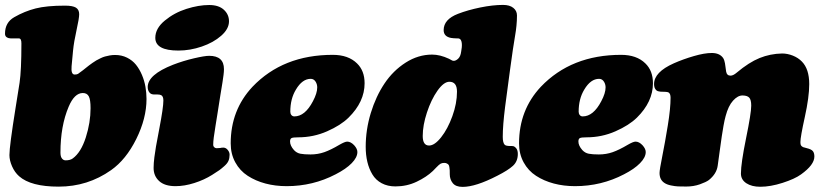

<svg xmlns="http://www.w3.org/2000/svg" viewBox="-20 -730 3271 766"><path d="M42 -298.8 58.1 -399.9Q65.4 -448.2 65.4 -557.1Q65.4 -576.7 55.7 -576.7H23.9Q14.6 -576.7 7.3 -581.1Q0 -585.4 0 -595.7Q0 -640.6 37.1 -661.6Q78.1 -685.1 122.1 -696.3Q166 -707.5 239.3 -707.5Q270 -707.5 283 -699.5Q295.9 -691.4 295.9 -673.3Q295.9 -657.2 285.4 -610.1Q274.9 -563 271.5 -528.8L265.6 -465.8Q262.7 -432.6 277.8 -432.6Q286.6 -432.6 291.3 -435.3Q295.9 -438 311.5 -450.2Q313.5 -451.7 322.5 -459Q331.5 -466.3 335.4 -469.2Q339.4 -472.2 348.9 -479Q358.4 -485.8 364.3 -489Q370.1 -492.2 380.4 -497.3Q390.6 -502.4 398.9 -504.6Q407.2 -506.8 417.7 -508.8Q428.2 -510.7 439 -510.7Q465.3 -510.7 486.8 -500Q508.3 -489.3 522.5 -471.7Q536.6 -454.1 546.4 -430.9Q556.2 -407.7 560.3 -383.5Q564.5 -359.4 564.5 -335Q564.5 -257.8 523.7 -175.5Q482.9 -93.3 423.3 -51.3Q330.1 14.6 213.9 14.6Q103 14.6 56.2 -26.9Q38.6 -42.5 28.1 -66.4Q17.6 -90.3 17.6 -111.3Q17.6 -146.5 42 -298.8ZM241.7 -90.3Q260.3 -90.3 270.5 -98.1Q303.2 -122.1 322.3 -181.6Q341.3 -241.2 341.3 -298.3Q341.3 -332.5 334.2 -345.7Q327.1 -358.9 310.5 -358.9Q276.9 -358.9 253.9 -304.2Q221.2 -227.1 221.2 -121.6Q221.2 -107.4 225.6 -100.1Q231.4 -90.3 241.7 -90.3Z M599.6 -579.1Q599.6 -616.7 637.5 -647.9Q675.3 -679.2 723.9 -694.6Q772.5 -710 814.5 -710Q852.5 -710 873 -691.2Q893.6 -672.4 893.6 -645Q893.6 -614.7 862.5 -587.4Q831.5 -560.1 784.9 -544.2Q738.3 -528.3 691.9 -528.3Q599.6 -528.3 599.6 -579.1ZM615.7 -217.3Q631.8 -300.8 631.8 -329.1Q631.8 -345.2 623.5 -350.1Q618.2 -353 608.9 -353H596.2Q590.3 -353 585.4 -354.5Q581.1 -356 578.1 -358.9Q569.3 -367.7 569.3 -382.8Q569.3 -432.1 670.4 -471.7Q710.9 -487.3 753.7 -497.3Q796.4 -507.3 814.5 -507.3Q873.5 -507.3 873.5 -454.1Q873.5 -444.3 871.8 -430.9Q870.1 -417.5 867.7 -402.1Q865.2 -386.7 859.1 -349.6Q853 -312.5 847.2 -273.9Q844.7 -257.8 839.8 -228Q835 -198.2 832.8 -181.4Q830.6 -164.6 830.6 -151.4Q830.6 -146.5 834.7 -142.6Q838.9 -138.7 844.2 -138.7Q850.6 -138.7 858.4 -139.6Q864.3 -141.1 871.1 -141.1Q880.9 -141.1 888.4 -132.1Q896 -123 896 -112.8Q896 -99.1 891.6 -88.6Q887.2 -78.1 875 -67.4Q862.8 -56.6 855 -51Q847.2 -45.4 826.2 -32.2Q794.4 -12.2 755.1 0.2Q715.8 12.7 680.2 12.7Q637.2 12.7 615 -7.6Q592.8 -27.8 592.8 -60.1Q592.8 -78.6 595.9 -102.8Q599.1 -127 602.3 -145.5Q605.5 -164.1 615.7 -217.3Z M1307.6 -511.2Q1369.6 -511.2 1404.3 -477.1Q1434.6 -447.8 1434.6 -397.9Q1434.6 -323.7 1370.6 -260.7Q1339.4 -230 1284.9 -206.1Q1230.5 -182.1 1169.4 -182.1Q1149.4 -182.1 1143.3 -179.2Q1137.2 -176.3 1137.2 -165.5Q1137.2 -148.9 1152.8 -131.3Q1163.6 -119.6 1178.5 -116.7Q1193.4 -113.8 1218.8 -113.8Q1248 -113.8 1274.2 -123Q1300.3 -132.3 1334 -152.3Q1356 -165 1365.2 -165Q1379.4 -165 1393.1 -150.4Q1405.8 -136.2 1405.8 -123.5Q1405.8 -102.1 1383.1 -78.9Q1360.4 -55.7 1319.3 -34.7Q1228.5 12.7 1123.5 12.7Q1078.6 12.7 1039.1 2.2Q999.5 -8.3 968.3 -28.6Q937 -48.8 918.7 -82.3Q900.4 -115.7 900.4 -158.2Q900.4 -291 987.3 -383.8Q1108.9 -511.2 1307.6 -511.2ZM1154.3 -265.6Q1196.8 -265.6 1228.5 -326.2Q1245.6 -358.4 1245.6 -381.3Q1245.6 -393.1 1239.7 -403.3Q1232.4 -415.5 1219.7 -415.5Q1186 -415.5 1160.6 -372.6Q1138.2 -335.9 1138.2 -284.2Q1138.2 -276.4 1142.6 -271Q1147 -265.6 1154.3 -265.6Z M1439 -144.5Q1439 -212.4 1459.2 -278.8Q1479.5 -345.2 1513.9 -396.7Q1548.3 -448.2 1598.4 -480.2Q1648.4 -512.2 1704.1 -512.2Q1735.4 -512.2 1771 -495.6Q1773.4 -494.6 1777.3 -492.2Q1781.2 -489.7 1784.2 -488.5Q1787.1 -487.3 1790.5 -487.3Q1798.8 -487.3 1808.1 -496.1Q1817.4 -504.9 1819.8 -523.9L1822.3 -541Q1824.2 -561 1818.4 -570.8Q1814.5 -576.2 1808.6 -576.7Q1806.6 -576.7 1801.3 -576.9Q1795.9 -577.1 1790.3 -577.4Q1784.7 -577.6 1779.8 -578.6Q1750 -584 1750 -609.9Q1750 -652.8 1807.1 -674.8Q1846.2 -689.9 1896.2 -700.2Q1946.3 -710.4 1986.8 -710.4Q2013.2 -710.4 2027.8 -698.7Q2042.5 -687 2042.5 -668.5Q2042.5 -647.9 2040.5 -627.9Q2038.6 -607.9 2035.4 -590.1Q2032.2 -572.3 2026.1 -531.7Q2020 -491.2 2014.2 -446.8L1995.1 -303.2Q1985.8 -229.5 1985.8 -184.1Q1985.8 -160.2 1993.7 -152.3Q1999 -147.5 2015.6 -147.5H2021.5Q2025.4 -147.5 2026.9 -147Q2033.2 -146 2039.6 -138.2Q2045.9 -130.4 2045.9 -115.7Q2045.9 -86.4 2026.6 -68.6Q2007.3 -50.8 1963.9 -28.8Q1877.9 15.6 1825.7 15.6Q1798.3 15.6 1786.4 0.7Q1774.4 -14.2 1774.4 -34.7Q1774.4 -45.4 1774.2 -50.3Q1773.9 -55.2 1772.9 -62.3Q1772 -69.3 1769.8 -72.3Q1767.6 -75.2 1763.2 -77.6Q1758.8 -80.1 1752.4 -80.1Q1743.7 -80.1 1737.8 -76.9Q1731.9 -73.7 1721.2 -62.5Q1710.4 -51.3 1707 -47.9Q1681.2 -23.4 1642.1 -4.9Q1603 13.7 1557.6 13.7Q1526.4 13.7 1502.7 1Q1479 -11.7 1465.6 -34.2Q1452.1 -56.6 1445.6 -84.2Q1439 -111.8 1439 -144.5ZM1691.9 -149.4Q1713.9 -149.4 1740 -182.4Q1766.1 -215.3 1784.7 -266.4Q1803.2 -317.4 1803.2 -364.3Q1803.2 -403.8 1772.9 -403.8Q1750.5 -403.8 1725.3 -368.2Q1700.2 -332.5 1683.3 -281.2Q1666.5 -230 1666.5 -187.5Q1666.5 -149.4 1691.9 -149.4Z M2458 -511.2Q2520 -511.2 2554.7 -477.1Q2585 -447.8 2585 -397.9Q2585 -323.7 2521 -260.7Q2489.7 -230 2435.3 -206.1Q2380.9 -182.1 2319.8 -182.1Q2299.8 -182.1 2293.7 -179.2Q2287.6 -176.3 2287.6 -165.5Q2287.6 -148.9 2303.2 -131.3Q2314 -119.6 2328.9 -116.7Q2343.8 -113.8 2369.1 -113.8Q2398.4 -113.8 2424.6 -123Q2450.7 -132.3 2484.4 -152.3Q2506.3 -165 2515.6 -165Q2529.8 -165 2543.5 -150.4Q2556.2 -136.2 2556.2 -123.5Q2556.2 -102.1 2533.4 -78.9Q2510.7 -55.7 2469.7 -34.7Q2378.9 12.7 2273.9 12.7Q2229 12.7 2189.5 2.2Q2149.9 -8.3 2118.7 -28.6Q2087.4 -48.8 2069.1 -82.3Q2050.8 -115.7 2050.8 -158.2Q2050.8 -291 2137.7 -383.8Q2259.3 -511.2 2458 -511.2ZM2304.7 -265.6Q2347.2 -265.6 2378.9 -326.2Q2396 -358.4 2396 -381.3Q2396 -393.1 2390.1 -403.3Q2382.8 -415.5 2370.1 -415.5Q2336.4 -415.5 2311 -372.6Q2288.6 -335.9 2288.6 -284.2Q2288.6 -276.4 2293 -271Q2297.4 -265.6 2304.7 -265.6Z M3100.1 -516.6Q3121.6 -516.6 3143.1 -508.1Q3164.6 -499.5 3179.2 -484.4Q3208.5 -454.6 3208.5 -394.5Q3208.5 -342.8 3190.9 -263.2Q3173.3 -183.6 3173.3 -163.1Q3173.3 -153.8 3175.5 -150.1Q3177.7 -146.5 3183.6 -143.1Q3185.5 -142.1 3206.5 -136.7Q3213.9 -134.3 3218.8 -130.9Q3223.1 -127.4 3224.1 -125.5Q3229 -118.2 3229 -105.5Q3229 -72.3 3175.8 -34.2Q3150.9 -16.1 3102.3 -0.5Q3053.7 15.1 3013.2 15.1Q2979 15.1 2957.5 1Q2936 -13.2 2936 -37.6Q2936 -78.1 2956.5 -178.5Q2977.1 -278.8 2977.1 -308.6Q2977.1 -332 2969 -340.6Q2960.9 -349.1 2941.9 -349.1Q2923.3 -349.1 2904.5 -328.4Q2885.7 -307.6 2875 -267.1Q2870.6 -251.5 2866.5 -228.3Q2862.3 -205.1 2859.6 -186.3Q2856.9 -167.5 2851.6 -129.2Q2846.2 -90.8 2843.3 -68.8Q2838.9 -36.6 2808.1 -11.7Q2796.9 -3.4 2772 5.4Q2747.1 14.2 2717.8 14.2Q2696.8 14.2 2685.1 13.7Q2673.3 13.2 2656.7 9.8Q2640.1 6.3 2630.4 -0.5Q2611.3 -13.2 2611.3 -40Q2611.3 -52.2 2622.3 -107.2Q2633.3 -162.1 2644.3 -229.7Q2655.3 -297.4 2655.3 -340.3Q2655.3 -356.4 2647 -361.3Q2641.6 -364.3 2614.7 -364.3L2605 -366.2Q2600.6 -367.7 2597.7 -370.6Q2589.4 -378.9 2589.4 -394.5Q2589.4 -442.4 2668.5 -477.5Q2706.1 -494.1 2748.3 -506.3Q2790.5 -518.6 2819.8 -518.6Q2850.6 -518.6 2864.7 -499Q2867.7 -494.6 2869.6 -488.5Q2871.6 -482.4 2872.3 -477.5Q2873 -472.7 2874.5 -462.2Q2876 -451.7 2877 -444.3Q2879.9 -428.2 2894.5 -428.2Q2905.3 -428.2 2919.4 -440.4Q2968.3 -481.4 3010.5 -498.5Q3052.7 -515.6 3100.1 -516.6Z"/></svg>

Font: Cooper* Black
Style: Italic
Weight: 900
Italic angle: -7°
Designer: Owen Earl
Foundry: indestructible type*
Version: Version 0.001